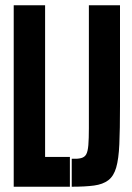

<svg xmlns="http://www.w3.org/2000/svg" viewBox="-20 -708 502 728"><path d="M32 0V-688H151V-113H245V0ZM252 0V-106Q274 -105 287.5 -108.5Q301 -112 307 -123Q313 -134 315 -158Q317 -182 317 -222V-688H435V-305Q435 -218 432.5 -161.5Q430 -105 420.5 -72.5Q411 -40 390.5 -24.5Q370 -9 336.5 -4.5Q303 0 252 0Z"/></svg>

Font: Saira UltraCondensed ExtraBold
Style: Regular
Weight: 800
Width: 1
Designer: Hector Gatti with collaboration of the Omnibus-Type team
Foundry: Omnibus-Type
Version: Version 1.101